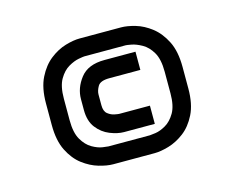

<svg xmlns="http://www.w3.org/2000/svg" viewBox="-64 -638 670 550"><g transform="rotate(-15 271.5 -363.5)"><path d="M474 -331Q474 -285 459 -255Q444 -225 421.5 -208Q399 -191 375 -184Q351 -177 333 -177H210Q192 -177 168 -184Q144 -191 121.5 -208Q99 -225 84 -255Q69 -285 69 -331V-395Q69 -441 84 -471Q99 -501 121.5 -518.5Q144 -536 168 -543Q192 -550 210 -550H333Q351 -550 375 -543Q399 -536 421.5 -518.5Q444 -501 459 -471Q474 -441 474 -395ZM421 -395Q421 -432 409 -452.5Q397 -473 380 -482.5Q363 -492 349.5 -494.5Q336 -497 333 -497H210Q207 -497 193 -494.5Q179 -492 162.5 -482.5Q146 -473 134 -452.5Q122 -432 122 -395V-331Q122 -294 134 -273.5Q146 -253 162.5 -243.5Q179 -234 193 -232Q207 -230 210 -230H333Q336 -230 350 -232Q364 -234 380.5 -243.5Q397 -253 409 -273.5Q421 -294 421 -331ZM355 -258H264Q245 -258 222.5 -267Q200 -276 184.5 -296Q169 -316 169 -349V-381Q169 -414 191.5 -443Q214 -472 263 -472H355V-418H263Q236 -418 228.5 -405Q221 -392 221 -381V-349Q221 -331 230.5 -323.5Q240 -316 250.5 -314Q261 -312 264 -312H355Z"/></g></svg>

Font: Bruno Ace SC
Style: Regular
Weight: 400
Version: Version 1.100; ttfautohint (v1.8.4.7-5d5b);gftools[0.9.27]